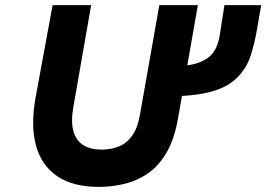

<svg xmlns="http://www.w3.org/2000/svg" viewBox="-20 -720 1043 752"><path d="M366.5 12Q266 12 204.2 -29.8Q142.5 -71.5 121 -150Q99.5 -228.5 119.5 -338.5L186 -700H337L267 -299Q257 -241.5 267.8 -205Q278.5 -168.5 306.8 -151.2Q335 -134 378 -134Q413 -134 443.5 -145.5Q474 -157 496.2 -186.5Q518.5 -216 528 -270L604 -700H755L677 -255Q663 -175 632.5 -122.8Q602 -70.5 559.8 -41.2Q517.5 -12 468 0Q418.5 12 366.5 12ZM691 -344 712 -464Q764 -470 797.8 -496.2Q831.5 -522.5 841 -584L859 -700H1003L986 -602Q976.5 -546.5 961 -500Q945.5 -453.5 911 -418Q893 -399.5 866.2 -384.2Q839.5 -369 797.5 -358.5Q755.5 -348 691 -344Z"/></svg>

Font: Overpass Black
Style: Italic
Weight: 900
Italic angle: -10°
Designer: Delve Withrington, Dave Bailey, Thomas Jockin
Foundry: Delve Fonts LLC
Version: Version 4.000